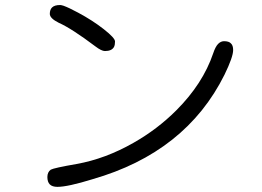

<svg xmlns="http://www.w3.org/2000/svg" viewBox="-20 -726 1040 762"><path d="M218.8 -706.1Q196.3 -706.1 186.5 -696.3Q177.7 -687.5 177.7 -670.9Q177.7 -653.3 212.9 -635.7Q263.7 -613.3 358.4 -542Q382.8 -523.4 396.5 -523.4Q423.8 -523.4 432.6 -540Q436.5 -547.9 436.5 -561.5Q436.5 -575.2 391.6 -610.4Q346.7 -645.5 290 -675.8Q253.9 -695.3 232.4 -703.1Q222.7 -706.1 218.8 -706.1ZM905.3 -527.3Q905.3 -545.9 896.5 -553.7Q888.7 -562.5 869.1 -562.5Q856.4 -562.5 845.7 -551.8Q835 -541 826.2 -514.6Q785.2 -393.6 679.7 -288.1Q604.5 -212.9 509.8 -159.2Q398.4 -95.7 284.2 -75.2Q194.3 -59.6 181.6 -52.7Q168 -43 168 -23.4Q168 -3.9 177.7 5.9Q187.5 15.6 208 15.6Q249 15.6 346.7 -14.6Q346.7 -14.6 346.7 -14.6Q717.8 -121.1 871.1 -429.7Q905.3 -500 905.3 -527.3Z"/></svg>

Font: FakePearl
Style: ExtraLight
Weight: 300
Version: Version 1.2